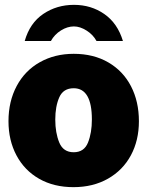

<svg xmlns="http://www.w3.org/2000/svg" viewBox="-20 -762 608 792"><path d="M15 -262Q15 -344 49 -407.5Q83 -471 144.5 -505.5Q206 -540 284 -540Q366 -540 427 -504.5Q488 -469 520.5 -406Q553 -343 553 -262Q553 -183 520 -121.5Q487 -60 425.5 -25Q364 10 283 10Q202 10 141.5 -24.5Q81 -59 48 -121Q15 -183 15 -262ZM359 -269Q359 -398 284 -398Q241 -398 224.5 -360.5Q208 -323 208 -269Q208 -214 224.5 -174Q241 -134 284 -134Q327 -134 343 -174Q359 -214 359 -269ZM378 -593Q364 -619 337 -636Q310 -653 285 -653Q258 -653 231.5 -636.5Q205 -620 190 -593H82Q103 -667 158.5 -704.5Q214 -742 285 -742Q356 -742 410.5 -704Q465 -666 487 -593Z"/></svg>

Font: Morrison Black
Style: Regular
Weight: 900
Designer: Pablo Impallari, Rodrigo Fuenzalida (Modified by Dan O. Williams)
Version: Version 0.03;June 6, 2019;FontCreator 11.5.0.2425 64-bit; tt